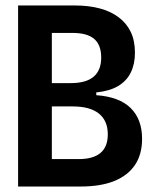

<svg xmlns="http://www.w3.org/2000/svg" viewBox="-20 -680 561 700"><path d="M46 0V-660H254Q303 -660 343 -649.5Q383 -639 412 -617.5Q441 -596 456.5 -564Q472 -532 472 -488Q472 -447 457 -416Q442 -385 411 -366.5Q380 -348 331 -343V-333Q415 -327 456.5 -286Q498 -245 498 -174Q498 -117 472 -78.5Q446 -40 396.5 -20Q347 0 274 0ZM169 -100H267Q320 -100 346.5 -122.5Q373 -145 373 -190Q373 -240 340.5 -266Q308 -292 245 -292H169ZM169 -377H238Q294 -377 321.5 -400.5Q349 -424 349 -470Q349 -516 323.5 -538Q298 -560 244 -560H169Z"/></svg>

Font: Bricolage Grotesque 72pt SemiCondensed SemiBold
Style: Regular
Weight: 600
Width: 4
Designer: Mathieu Triay
Foundry: Atelier Triay
Version: Version 1.001;gftools[0.9.33.dev8+g029e19f]